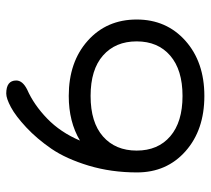

<svg xmlns="http://www.w3.org/2000/svg" viewBox="-50 -619 678 618"><g transform="rotate(-90 289.0 -310.0)"><path d="M43 -208C43 -144.2 65.8 -92.1 111.3 -51.8C156.9 -11.4 216.1 8.8 289.1 8.8C362 8.8 421.2 -11.6 466.8 -52.2C512.4 -92.9 535.2 -145.2 535.2 -209C535.2 -273.4 512.4 -326 466.8 -366.7C421.2 -407.4 362 -427.7 289.1 -427.7C233.7 -427.7 185.9 -415.7 145.5 -391.6C163.1 -433.3 186.7 -468.4 216.3 -497.1C245.9 -525.7 277 -547.2 309.6 -561.5C329.1 -571.3 338.9 -583 338.9 -596.7C338.9 -618.2 324.9 -628.9 296.9 -628.9C286.5 -628.9 271.8 -623.9 252.9 -613.8C234 -603.7 212.4 -587.2 188 -564.5C163.6 -541.7 140.6 -514.6 119.1 -483.4C97.7 -452.1 79.6 -412.3 64.9 -363.8C50.3 -315.3 43 -263.3 43 -208ZM113.3 -209C113.3 -254.6 128.4 -290.7 158.7 -317.4C189 -344.1 232.4 -357.4 289.1 -357.4C345.7 -357.4 389.2 -344.1 419.4 -317.4C449.7 -290.7 464.8 -254.6 464.8 -209C464.8 -163.4 449.5 -127.4 418.9 -101.1C388.3 -74.7 345.1 -61.5 289.1 -61.5C233.1 -61.5 189.8 -74.7 159.2 -101.1C128.6 -127.4 113.3 -163.4 113.3 -209Z"/></g></svg>

Font: Jura
Style: DemiBold
Weight: 600
Version: Version 2.5.1